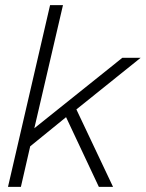

<svg xmlns="http://www.w3.org/2000/svg" viewBox="-20 -724 565 744"><path d="M525 -500 276 -300 418 0H363L236 -270L97 -157L61 0H11L174 -704H224L113 -227L454 -500Z"/></svg>

Font: Prodigy Sans Light
Style: Italic
Weight: 300
Italic angle: -13°
Designer: Wei Huang
Foundry: Wei Huang
Version: Version 1.003; ttfautohint (v1.8.3)